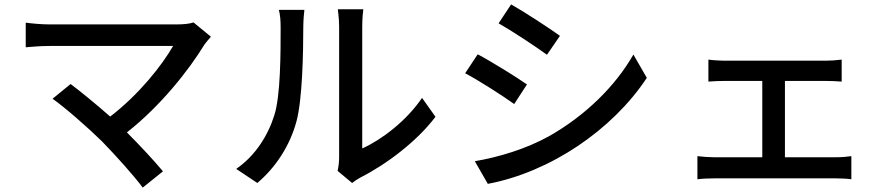

<svg xmlns="http://www.w3.org/2000/svg" viewBox="-20 -799 4040 873"><path d="M939 -632 860 -697C843 -691 815 -688 783 -688H205C171 -688 124 -692 97 -696V-584C118 -586 165 -590 205 -590H767C718 -504 613 -370 481 -269C414 -328 339 -389 301 -417L219 -350C275 -311 384 -215 444 -156C508 -90 589 0 629 54L721 -20C681 -68 616 -138 557 -197C710 -317 838 -479 910 -597C917 -607 928 -619 939 -632Z M1515 -22 1581 33C1589 27 1601 18 1619 8C1734 -50 1875 -155 1960 -268L1899 -354C1827 -248 1714 -163 1627 -124V-677C1627 -718 1631 -751 1632 -757H1516C1516 -751 1522 -718 1522 -677V-85C1522 -62 1519 -39 1515 -22ZM1054 -31 1150 33C1235 -39 1298 -137 1328 -247C1355 -347 1359 -560 1359 -674C1359 -709 1363 -746 1364 -754H1248C1254 -731 1256 -707 1256 -673C1256 -558 1256 -363 1227 -274C1198 -182 1141 -91 1054 -31Z M2304 -779 2247 -693C2309 -658 2416 -587 2467 -550L2526 -636C2479 -670 2366 -744 2304 -779ZM2152 -552 2095 -466C2159 -432 2265 -364 2318 -326L2376 -415C2329 -448 2215 -519 2152 -552ZM2139 -66 2198 37C2480 -16 2764 -207 2921 -445L2860 -551C2779 -409 2644 -275 2477 -180C2372 -122 2250 -85 2139 -66Z M3201 -528V-428C3222 -430 3256 -431 3274 -431H3446V-84H3227C3204 -84 3175 -86 3151 -89V16C3176 13 3204 12 3227 12H3780C3797 12 3830 13 3851 16V-89C3831 -86 3806 -84 3780 -84H3549V-431H3734C3756 -431 3784 -430 3807 -428V-528C3785 -525 3758 -523 3734 -523H3274C3256 -523 3222 -525 3201 -528Z"/></svg>

Font: DAIFUKU Sans JP Medium
Style: Regular
Weight: 500
Designer: Original font ‘Source Han Sans JP’ : Ryoko NISHIZUKA  (kana, bopomofo & ideographs); Paul D. Hunt (Latin, Greek & Cyrill
Foundry: Daifuku
Version: Version 1.000